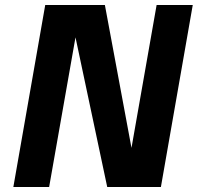

<svg xmlns="http://www.w3.org/2000/svg" viewBox="-20 -745 790 765"><path d="M604 -725.1H748L621.1 0H477.1H407.2L280.8 -596.2L175.8 0H33.2L160.2 -725.1H303.2H397.9L503.9 -155.8Z"/></svg>

Font: Stilu SemiBold
Style: Italic
Weight: 600
Italic angle: -10°
Designer: Genilson Lima Santos
Foundry: Genilson Lima Santos
Version: Version 1.200;PS 001.200;hotconv 1.0.88;makeotf.lib2.5.64775